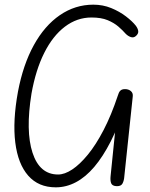

<svg xmlns="http://www.w3.org/2000/svg" viewBox="-20 -798 644 823"><path d="M219 5Q145 5 101 -45Q57 -95 45.5 -187Q34 -279 57 -405Q79 -521 125 -604.5Q171 -688 236.5 -733Q302 -778 380 -778Q421 -778 456.5 -763.5Q492 -749 519.5 -728Q547 -707 562 -688Q571 -676 572.5 -665Q574 -654 563 -644Q553 -635 541 -639Q529 -643 519 -653Q506 -668 487.5 -684Q469 -700 441.5 -711.5Q414 -723 372 -723Q310 -723 258 -683.5Q206 -644 169.5 -571Q133 -498 115 -397Q89 -236 119.5 -143Q150 -50 229 -50Q257 -50 289.5 -71.5Q322 -93 356.5 -135Q391 -177 424 -240.5Q457 -304 485 -388Q487 -394 489 -399Q491 -404 494.5 -408Q498 -412 503 -414Q508 -416 516 -416V-343Q488 -257 454.5 -191.5Q421 -126 384 -82.5Q347 -39 305.5 -17Q264 5 219 5ZM479 0Q461 -1 456.5 -12.5Q452 -24 454 -43L481 -308L516 -416Q531 -416 541 -407.5Q551 -399 549 -384L513 -43Q512 -25 505.5 -12Q499 1 479 0Z"/></svg>

Font: Edu SA Beginner
Style: Regular
Weight: 400
Designer: Tina and Corey Anderson
Foundry: Google for Education
Version: Version 1.003